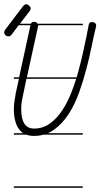

<svg xmlns="http://www.w3.org/2000/svg" viewBox="-66 -655 478 914"><path d="M328 -14H142Q120 -8 96 -8Q75 -8 59 -14H0V-21H44Q32 -29 23 -42Q0 -76 0 -135Q0 -152 2.5 -170.5Q5 -189 9 -211L24 -280H0V-287H25L79 -535H23L-11 -490Q-17 -482 -26 -482Q-35 -482 -40.5 -488Q-46 -494 -46 -502Q-46 -507 -41 -514L44 -626Q47 -629 51 -632Q55 -635 59 -635Q66 -635 73 -628Q80 -621 80 -615Q80 -608 75 -602L29 -542H81Q85 -551 96 -551Q106 -551 111 -545Q112 -544 113 -542H328V-535H116V-534Q116 -532 115.5 -531Q115 -530 115 -529L62 -287H299Q303 -301 307 -316Q321 -366 330.5 -411Q340 -456 347 -488Q350 -502 352 -514.5Q354 -527 356 -535Q358 -550 372 -550Q382 -550 387 -545Q392 -540 392 -533Q392 -531 391.5 -530Q391 -529 391 -527Q382 -492 371.5 -440Q361 -388 346 -330Q331 -272 310.5 -214.5Q290 -157 260 -111Q230 -65 189 -36Q176 -27 162 -21H328ZM37 -168Q35 -152 35 -135Q35 -43 96 -43Q138 -43 171.5 -67Q205 -91 230.5 -130Q256 -169 275 -218Q287 -249 297 -280H60L44 -204Q40 -185 37 -168ZM328 239H0V232H328Z"/></svg>

Font: Gruenewald VA 1. Klasse
Style: Regular
Weight: 400
Designer: Peter Wiegel
Foundry: Peter Wiegel, nach dem Schriftentwurf von Dr. H. Gr¸newald
Version: Version 0.007